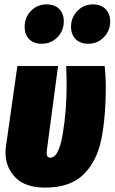

<svg xmlns="http://www.w3.org/2000/svg" viewBox="-20 -834 521 873"><path d="M461 -446Q461 -299 440.5 -199.5Q420 -100 359.5 -40.5Q299 19 185 19Q95 19 50 -27Q5 -73 5 -140Q5 -150 7 -168L59 -534H244L194 -158Q192 -144 192 -139Q192 -117 209 -117Q247 -117 265 -223.5Q283 -330 283 -447Q283 -478 281 -534H456Q461 -481 461 -446ZM92 -712Q92 -755 121 -784.5Q150 -814 191 -814Q229 -814 249.5 -793Q270 -772 270 -737Q270 -694 241 -664.5Q212 -635 170 -635Q133 -635 112.5 -656Q92 -677 92 -712ZM303 -712Q303 -755 332 -784.5Q361 -814 402 -814Q439 -814 460 -793Q481 -772 481 -737Q481 -694 452 -664.5Q423 -635 382 -635Q345 -635 324 -656Q303 -677 303 -712Z"/></svg>

Font: Fira Sans Extra Condensed Black
Style: Italic
Weight: 900
Width: 3
Italic angle: -8°
Designer: Carrois Corporate & Edenspiekermann AG
Foundry: Carrois Corporate GbR & Edenspiekermann AG
Version: Version 4.203